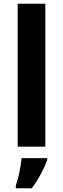

<svg xmlns="http://www.w3.org/2000/svg" viewBox="-20 -780 335 1021"><path d="M221 0H74V-760H221ZM231 71Q218 106 197.5 145Q177 184 149 221H64V208Q70 189 77 162Q84 135 88.5 108Q93 81 95 61H231Z"/></svg>

Font: Noto Sans Syriac
Style: Bold
Weight: 700
Designer: Patrick Giasson and the Monotype Design Team
Foundry: Monotype Imaging Inc.
Version: Version 3.000; ttfautohint (v1.8.4.7-5d5b)